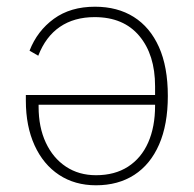

<svg xmlns="http://www.w3.org/2000/svg" viewBox="-20 -540 577 572"><path d="M57 -257H442V-283Q442 -377 395 -433Q348 -489 262 -489Q201 -489 158.5 -460Q116 -431 94 -374L68 -389Q91 -448 140.5 -484Q190 -520 263 -520Q330 -520 378.5 -489.5Q427 -459 453.5 -400Q480 -341 480 -254Q480 -169 454 -109.5Q428 -50 380 -19Q332 12 266 12Q203 12 156 -19Q109 -50 83 -107Q57 -164 57 -240ZM95 -228V-222Q95 -161 116.5 -115Q138 -69 176.5 -43.5Q215 -18 266 -18Q322 -18 361.5 -43.5Q401 -69 421.5 -115.5Q442 -162 442 -225V-228Z"/></svg>

Font: IBM Plex Sans ExtraLight
Style: Regular
Weight: 250
Designer: Mike Abbink, Paul van der Laan, Pieter van Rosmalen
Foundry: Bold Monday
Version: Version 3.201